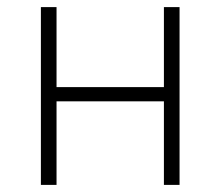

<svg xmlns="http://www.w3.org/2000/svg" viewBox="-20 -520 620 540"><path d="M95 -500H139V-275H441V-500H485V0H441V-235H139V0H95Z"/></svg>

Font: PT Root UI Light
Style: Regular
Weight: 300
Designer: Vitaly Kuzmin
Foundry: ParaType Ltd.
Version: Version 2.000G